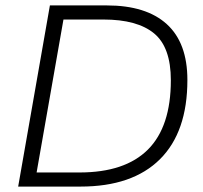

<svg xmlns="http://www.w3.org/2000/svg" viewBox="-20 -688 750 708"><path d="M671 -393Q671 -201 569.5 -100.5Q468 0 277 0H47L164 -668H374Q519 -668 595 -599Q671 -530 671 -393ZM610 -392Q610 -514 548 -565Q486 -616 362 -616H214L115 -52H273Q441 -52 525.5 -136.5Q610 -221 610 -392Z"/></svg>

Font: Celebes Light
Style: Italic
Weight: 300
Italic angle: -10°
Designer: Anugrah Pasau
Foundry: Lafontype
Version: Version 1.000; ttfautohint (v1.8.4)